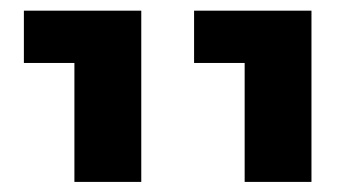

<svg xmlns="http://www.w3.org/2000/svg" viewBox="-20 -602 694 369"><path d="M450.2 -252.4V-481H353V-581.5H578.6V-252.4ZM123 -252.4V-481H25.9V-581.5H251.5V-252.4Z"/></svg>

Font: Heebo SemiBold
Style: Regular
Weight: 600
Designer: Oded Ezer
Foundry: Ezer Type House
Version: Version 3.100